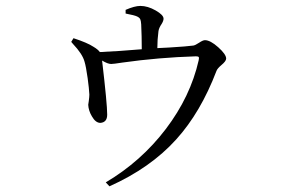

<svg xmlns="http://www.w3.org/2000/svg" viewBox="-20 -577 1040 662"><path d="M357.4 65.4 344.7 51.8Q466.8 -20.5 551.8 -132.3Q636.7 -244.1 665 -369.1Q667 -377.9 665 -380.4Q663.1 -382.8 655.3 -382.8Q527.3 -378.9 402.3 -361.3Q371.1 -356.4 363.3 -356.4Q351.6 -356.4 332 -368.2Q349.6 -218.8 349.6 -181.6Q349.6 -155.3 326.2 -153.3Q309.6 -153.3 296.9 -175.8Q285.2 -195.3 284.2 -215.8Q284.2 -218.8 286.1 -228.5Q288.1 -243.2 288.1 -251Q287.1 -271.5 282.2 -307.6Q276.4 -348.6 271.5 -364.3Q264.6 -390.6 231.4 -425.8Q227.5 -430.7 225.6 -432.6L233.4 -445.3Q281.2 -429.7 301.8 -416Q318.4 -406.2 324.2 -397.5Q389.6 -400.4 468.8 -407.2Q468.8 -453.1 466.8 -493.2Q465.8 -505.9 463.9 -509.8Q461.9 -515.6 453.1 -520Q444.3 -524.4 413.1 -530.3V-543Q444.3 -556.6 463.9 -556.6Q489.3 -556.6 516.6 -541Q543.9 -525.4 543.9 -512.7Q543.9 -504.9 537.1 -494.1Q528.3 -481.4 526.4 -469.7Q522.5 -440.4 522.5 -411.1Q535.2 -412.1 562.5 -413.1Q626 -417 646.5 -419.9Q653.3 -420.9 666.5 -429.7Q679.7 -438.5 686.5 -438.5Q705.1 -438.5 732.4 -414.1Q759.8 -389.6 759.8 -375Q759.8 -366.2 743.2 -352.5Q729.5 -340.8 726.6 -333Q671.9 -189.5 587.9 -96.7Q499 2 357.4 65.4Z"/></svg>

Font: Bpmf Zihi Only R
Style: R
Weight: 400
Foundry: But Ko
Version: Version 1.320